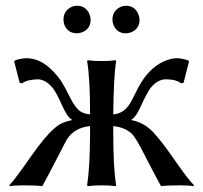

<svg xmlns="http://www.w3.org/2000/svg" viewBox="-20 -640 701 663"><path d="M187 -112.8Q137.7 -17.1 126 2.9Q105 0 63 0Q26.9 0 14.2 2.9L12.2 0Q36.6 -26.9 85.9 -98.6Q108.9 -131.3 130.9 -158.2Q168.9 -204.1 196.8 -215.8Q210.9 -221.7 228 -225.1V-227.1Q212.9 -234.4 193.4 -278.3Q176.3 -316.9 163.1 -335Q138.7 -365.2 110.8 -366.2Q72.8 -365.2 56.2 -352.1L47.9 -354L28.8 -428.2L33.2 -432.1Q55.7 -439 71.8 -439Q128.9 -439 179.7 -375.5Q188.5 -364.7 194.8 -354Q203.6 -339.8 217.3 -312.5Q239.7 -266.1 259.8 -253.9Q273.9 -246.1 291 -245.1V-250Q291 -369.1 280.8 -429.2L283.2 -432.1Q301.3 -429.2 331.1 -429.2Q360.8 -429.2 378.9 -432.1L380.9 -429.2Q372.6 -375 371.1 -250V-245.1Q410.2 -247.6 432.6 -289.1Q436.5 -296.4 444.8 -312.5Q458.5 -340.3 466.8 -354Q503.4 -413.6 557.1 -432.6Q574.7 -438.5 589.8 -439Q606.9 -439 627.9 -432.1H628.9L632.8 -428.2L613.8 -354L606 -352.1Q587.9 -366.2 550.8 -366.2Q522.5 -364.7 499 -335Q487.8 -320.3 462.4 -265.1Q447.8 -234.4 434.1 -227.1V-225.1Q478 -217.3 511.2 -181.2Q519.5 -171.9 530.8 -158.2Q549.8 -135.7 602.1 -60.5Q625.5 -26.9 649.9 0L647.9 2.9Q635.3 0 599.1 0Q557.6 0 536.1 2.9Q522.5 -21 475.1 -112.8Q448.7 -165.5 433.6 -179.7Q410.2 -200.2 371.1 -204.6V-179.2Q371.1 -63 380.9 0L378.9 2.9Q360.8 0 331.1 0Q301.3 0 283.2 2.9L280.8 0Q290.5 -61 291 -179.2V-204.6Q237.3 -199.2 211.4 -159.2Q204.6 -147.9 187 -112.8ZM199.2 -571.8Q199.2 -602.1 226.1 -615.7Q235.8 -620.1 246.1 -620.1Q275.9 -620.1 288.6 -591.8Q292.5 -581.5 293 -571.8Q293 -541 264.6 -528.8Q255.4 -525.4 246.1 -524.9Q215.3 -524.9 202.6 -553.2Q199.2 -562.5 199.2 -571.8ZM368.2 -571.8Q368.2 -602.1 395.5 -615.7Q405.3 -620.1 415 -620.1Q444.8 -620.1 457.5 -591.8Q461.4 -581.5 461.9 -571.8Q461.9 -541 433.6 -528.8Q424.3 -525.4 415 -524.9Q384.3 -524.9 372.1 -553.2Q368.2 -562.5 368.2 -571.8Z"/></svg>

Font: Linux Biolinum O
Style: Regular
Weight: 400
Designer: Philipp H. Poll
Foundry: Philipp H. Poll
Version: Version 1.0.4